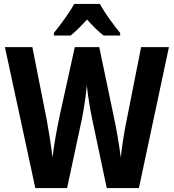

<svg xmlns="http://www.w3.org/2000/svg" viewBox="-20 -953 881 973"><path d="M486 -933H356C335 -893 285 -825 253 -786V-773H338C362 -792 390 -820 421 -854C451 -821 478 -793 505 -773H589V-786C552 -831 510 -889 486 -933ZM836 -714H695L622 -345C610 -288 598 -211 592 -155C584 -220 569 -306 557 -360L483 -714H359L281 -360C270 -309 254 -222 246 -155C240 -210 227 -291 217 -345L144 -714H5L159 0H320L395 -350C405 -399 416 -474 420 -520C426 -462 438 -393 447 -350L521 0H684Z"/></svg>

Font: Noto Sans Lao UI Cond
Style: Bold
Weight: 700
Width: 3
Designer: Monotype Design Team
Foundry: Monotype Imaging Inc.
Version: Version 2.000